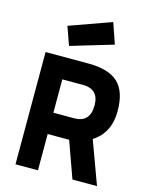

<svg xmlns="http://www.w3.org/2000/svg" viewBox="-139 -1053 890 1140"><g transform="rotate(15 306.0 -483.0)"><path d="M420 0 340 -223H208V0H70V-690H334Q458 -690 516 -636Q574 -582 574 -461Q574 -327 474 -264L571 0ZM433 -459Q433 -559 334 -559H208V-354H336Q433 -354 433 -459ZM155 -874 412 -966 456 -839 195 -761Z"/></g></svg>

Font: TitilliumText22L Xb
Style: Bold
Weight: 400
Designer: Campivisivi
Foundry: Campivisivi
Version: 1.000